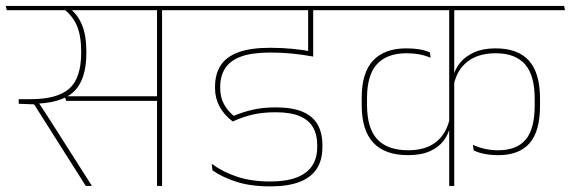

<svg xmlns="http://www.w3.org/2000/svg" viewBox="-37 -646 1983 667"><path d="M526 -615H508.5V0H526ZM439.5 -610.5H655.5L652.5 -625.5H436.5ZM605 -610.5 602 -625.5H-17L-13.5 -610.5ZM187.5 -311.5 193 -295.5H517V-311.5ZM281.5 0V-1.5L173 -172Q156 -198.5 143.5 -218.2Q131 -238 119.5 -255.5Q108 -273 95 -292.5V-297L28 -301.5V-285.5L81.5 -283.5L261 0ZM208 -614.5H184.5Q216 -590.5 230.5 -555.8Q245 -521 245 -467V-463Q245 -374.5 203.5 -338Q162 -301.5 70 -301.5H28L43.5 -285.5H71.5Q173.5 -285.5 218.2 -326.5Q263 -367.5 263 -462V-467Q263 -521.5 248.8 -557.2Q234.5 -593 208 -614.5Z M967.5 -610.5H1155L1152 -625.5H964ZM1050.5 -615.5H1033.5V-487L1050.5 -487.5ZM1163 -610.5 1160 -625.5H624L627 -610.5ZM1033.5 -618V-460Q1034.5 -458 1036.5 -456.5Q1038.5 -455 1041 -453.8Q1043.5 -452.5 1046.2 -451.5Q1049 -450.5 1051 -449.5V-618ZM698.5 -77 701 -54.5Q734.5 -30.5 784.2 -14.5Q834 1.5 902 1.5Q962 1.5 1002.2 -13.5Q1042.5 -28.5 1062.8 -58.8Q1083 -89 1083 -135V-142Q1083 -183.5 1066.8 -212.8Q1050.5 -242 1014.8 -257.5Q979 -273 921 -273Q876.5 -273 840.8 -264.8Q805 -256.5 775 -243.5Q753.5 -261 740.8 -284.8Q728 -308.5 728 -340V-343.5Q728 -382.5 745.5 -409.2Q763 -436 801.2 -449.8Q839.5 -463.5 902 -463.5Q940.5 -463.5 976.5 -460Q1012.5 -456.5 1051 -449.5V-466Q1015 -473 978 -476.5Q941 -480 901.5 -480Q833 -480 790.8 -464.2Q748.5 -448.5 729.2 -418.2Q710 -388 710 -344V-339.5Q710 -306 725.2 -276.8Q740.5 -247.5 771.5 -224Q805.5 -239.5 840.2 -247.8Q875 -256 921 -256Q973 -256 1004.8 -242.2Q1036.5 -228.5 1050.8 -203Q1065 -177.5 1065 -141.5V-135.5Q1065 -96 1046.8 -69.2Q1028.5 -42.5 992.2 -29Q956 -15.5 901.5 -15.5Q837 -15.5 787 -32Q737 -48.5 698.5 -77Z M1136.5 -610.5H1926L1922.5 -625.5H1133ZM1219.5 -281.5Q1219.5 -193 1260 -150Q1300.5 -107 1380.5 -107Q1425.5 -107 1456 -120.5Q1486.5 -134 1503.8 -156.8Q1521 -179.5 1526.5 -206H1528L1526 -237Q1515 -183 1478.8 -153.5Q1442.5 -124 1381 -124Q1309.5 -124 1273.8 -162Q1238 -200 1238 -282.5V-304.5Q1238 -386 1273 -423.5Q1308 -461 1375 -461Q1398.5 -461 1418.2 -457.5Q1438 -454 1459 -445.5L1456.5 -464Q1439 -471.5 1418.8 -474.8Q1398.5 -478 1374.5 -478Q1299 -478 1259.2 -435.8Q1219.5 -393.5 1219.5 -306ZM1839 -304Q1839 -392 1800.8 -435Q1762.5 -478 1684.5 -478Q1641.5 -478 1611 -464.5Q1580.5 -451 1562 -428.8Q1543.5 -406.5 1538 -380.5H1537L1539.5 -351.5Q1550.5 -404 1587.8 -432.5Q1625 -461 1685 -461Q1753 -461 1786.8 -422.8Q1820.5 -384.5 1820.5 -302.5V-280.5Q1820.5 -197.5 1789 -160.8Q1757.5 -124 1694 -124Q1669.5 -124 1647.8 -128.8Q1626 -133.5 1606 -143L1608.5 -123.5Q1626 -115 1648 -111Q1670 -107 1694.5 -107Q1766.5 -107 1802.8 -148.5Q1839 -190 1839 -279ZM1541 -615H1523.5V0H1541Z"/></svg>

Font: Anek Devanagari Medium Thin
Style: Regular
Weight: 250
Version: Version 1.003